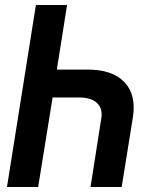

<svg xmlns="http://www.w3.org/2000/svg" viewBox="-20 -750 640 770"><path d="M249 -730 208 -471H331Q431 -471 479 -420.5Q527 -370 513 -280L468 0H343L386 -274Q393 -314 369.5 -336.5Q346 -359 298 -359H191L133 0H8L124 -730Z"/></svg>

Font: JetBrains Mono NL
Style: Bold Italic
Weight: 700
Italic angle: -9°
Designer: Philipp Nurullin, Konstantin Bulenkov
Foundry: JetBrains
Version: Version 2.304; ttfautohint (v1.8.4.7-5d5b)